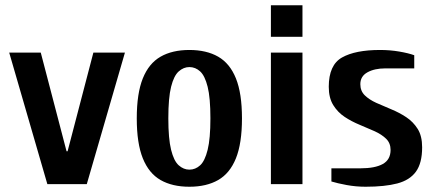

<svg xmlns="http://www.w3.org/2000/svg" viewBox="-20 -700 1655 730"><path d="M160 0 15 -500H135L233 -125H237L335 -500H455L310 0Z M700 10Q635 10 590.5 -15.5Q546 -41 523 -98Q500 -155 500 -250Q500 -345 523 -402Q546 -459 590.5 -484.5Q635 -510 700 -510Q765 -510 809.5 -484.5Q854 -459 877 -402Q900 -345 900 -250Q900 -155 877 -98Q854 -41 809.5 -15.5Q765 10 700 10ZM700 -55Q723 -55 741 -71.5Q759 -88 769.5 -130.5Q780 -173 780 -250Q780 -328 769.5 -370Q759 -412 741 -428.5Q723 -445 700 -445Q678 -445 659.5 -428.5Q641 -412 630.5 -370Q620 -328 620 -250Q620 -173 630.5 -130.5Q641 -88 659.5 -71.5Q678 -55 700 -55Z M1010 0V-500H1130V0ZM1010 -560V-680H1130V-560Z M1370 10Q1333 10 1298 3.5Q1263 -3 1240 -10V-60H1350Q1406 -60 1435.5 -76.5Q1465 -93 1465 -130Q1465 -156 1448 -172.5Q1431 -189 1404.5 -201Q1378 -213 1347.5 -225.5Q1317 -238 1290.5 -255.5Q1264 -273 1247 -300.5Q1230 -328 1230 -370Q1230 -453 1280.5 -481.5Q1331 -510 1425 -510Q1463 -510 1498 -504Q1533 -498 1555 -490V-440H1445Q1404 -440 1377 -425Q1350 -410 1350 -380Q1350 -354 1367 -337.5Q1384 -321 1410.5 -309Q1437 -297 1467.5 -284.5Q1498 -272 1524.5 -254.5Q1551 -237 1568 -210Q1585 -183 1585 -140Q1585 -80 1561.5 -47.5Q1538 -15 1490.5 -2.5Q1443 10 1370 10Z"/></svg>

Font: Cuprum
Style: Regular
Weight: 400
Designer: Jovanny Lemonad
Foundry: Jovanny Lemonad
Version: Version 3.000